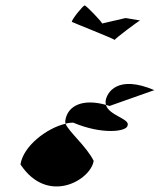

<svg xmlns="http://www.w3.org/2000/svg" viewBox="-20 -826 585 703"><path d="M55 -224C154 -74 312 -166 323 -237C296 -291 232 -343 220 -373C151 -357 65 -291 55 -224ZM243 -746C243 -745 392 -686 400 -680C403 -686 485 -748 493 -751L440 -760L354 -740C353 -746 296 -806 290 -806C284 -806 242 -754 243 -746ZM219 -384C219 -381 219 -377 220 -373C229 -376 239 -377 248 -377C354 -332 444 -344 447 -366C458 -391 378 -403 368 -442C282 -466 227 -439 219 -384ZM400 -680C401 -680 400 -680 400 -680ZM367 -458C366 -452 367 -447 368 -442C373 -441 376 -439 381 -438L545 -496C411 -553 372 -488 367 -458ZM493 -751H494Z"/></svg>

Font: Ampere
Style: SCCndIta
Weight: 400
Version: Version 1